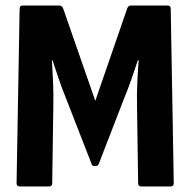

<svg xmlns="http://www.w3.org/2000/svg" viewBox="-20 -675 688 695"><path d="M52 0Q40 0 40 -12L51 -643Q51 -655 62 -655H194Q204 -655 208 -646L325 -310L441 -646Q445 -655 454 -655H587Q598 -655 598 -643L609 -12Q609 0 597 0H491Q480 0 480 -12L476 -288Q475 -336 477 -378Q479 -420 482 -457H479Q468 -423 455.5 -387.5Q443 -352 429 -318L338 -83Q335 -74 327 -74H321Q313 -74 311 -83L219 -319Q205 -353 193 -388.5Q181 -424 170 -457H168Q170 -421 172 -379Q174 -337 173 -289L169 -12Q169 0 158 0Z"/></svg>

Font: Sofia Sans Condensed ExtraBold
Style: Regular
Weight: 800
Designer: Botio Nikoltchev, Ani Petrova
Foundry: lettersoup
Version: Version 4.101